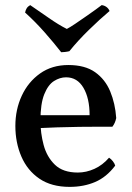

<svg xmlns="http://www.w3.org/2000/svg" viewBox="-20 -721 514 750"><path d="M252 9Q181 9 134 -23Q87 -55 63.5 -109.5Q40 -164 40 -229Q40 -293 65 -347Q90 -401 136.5 -434Q183 -467 247 -467Q312 -467 351.5 -439Q391 -411 410.5 -364Q430 -317 434 -260Q430 -240 419 -226Q402 -226 368 -226Q334 -226 291 -225.5Q248 -225 203 -223.5Q158 -222 118 -220V-271H330Q330 -337 306 -378Q282 -419 238 -419Q214 -419 191 -404.5Q168 -390 153 -353Q138 -316 138 -250Q138 -201 150.5 -154.5Q163 -108 194.5 -77.5Q226 -47 284 -47Q317 -47 349 -61.5Q381 -76 406 -105Q414 -100 421 -91Q428 -82 430 -74Q396 -29 351.5 -10Q307 9 252 9ZM219 -517Q191 -553 154.5 -594.5Q118 -636 78 -672Q80 -682 84.5 -689Q89 -696 98 -701Q132 -678 170.5 -651Q209 -624 241 -608Q253 -614 273 -627.5Q293 -641 314.5 -656Q336 -671 353.5 -683.5Q371 -696 377 -701Q387 -700 395.5 -694Q404 -688 408 -678Q370 -646 327 -604Q284 -562 251 -521Q243 -519 234 -518Q225 -517 219 -517Z"/></svg>

Font: Vollkorn
Style: Regular
Weight: 400
Designer: Friedrich Althausen
Foundry: Friedrich Althausen
Version: Version 4.104